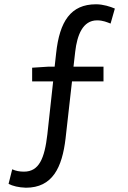

<svg xmlns="http://www.w3.org/2000/svg" viewBox="-20 -767 595 896"><path d="M101 109C225 109 270 15 286 -121L316 -387H463V-456H323L331 -526C340 -603 366 -672 433 -672C461 -672 480 -663 496 -657L516 -727C495 -736 462 -747 428 -747C310 -747 258 -667 242 -519L235 -456H207L130 -451V-387H228L201 -140C188 -27 162 34 92 34C72 34 54 31 37 23L20 91C39 101 67 108 101 109Z"/></svg>

Font: Noto Sans JP
Style: Regular
Weight: 400
Designer: Ryoko NISHIZUKA  (kana, bopomofo & ideographs); Paul D. Hunt (Latin, Greek & Cyrillic); Sandoll Communications , Soo-you
Foundry: Adobe
Version: Version 2.002;hotconv 1.0.116;makeotfexe 2.5.65601